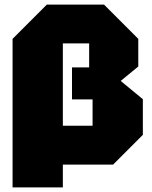

<svg xmlns="http://www.w3.org/2000/svg" viewBox="-20 -720 665 840"><path d="M585 -550V-429L508 -366L605 -286V-130L475 0H235V-170H385V-285H295V-425H370V-530H255V100H35V-550L185 -700H435Z"/></svg>

Font: Tektur SemiCondensed Black
Style: Regular
Weight: 900
Width: 4
Designer: Adam Jagosz
Foundry: Adam Jagosz
Version: Version 1.005;gftools[0.9.30]